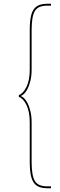

<svg xmlns="http://www.w3.org/2000/svg" viewBox="-20 -800 321 1020"><path d="M148 -640Q148 -712 165 -741Q182 -770 231 -770H251V-780H231Q194 -780 174 -765.5Q154 -751 146 -720.5Q138 -690 138 -640V-430Q138 -373 120.5 -338Q103 -303 80 -295V-285Q103 -278 120.5 -242.5Q138 -207 138 -150V60Q138 109 146 140Q154 171 174 185.5Q194 200 231 200H251V190H231Q182 190 165 161Q148 132 148 60V-150Q148 -183 141.5 -209.5Q135 -236 125 -254.5Q115 -273 103 -282.5Q91 -292 80 -292V-288Q91 -288 103 -297.5Q115 -307 125 -325.5Q135 -344 141.5 -370.5Q148 -397 148 -430Z"/></svg>

Font: Jost Thin
Style: Regular
Weight: 250
Version: Version 3.710